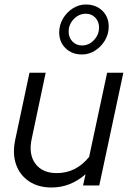

<svg xmlns="http://www.w3.org/2000/svg" viewBox="-20 -824 578 853"><path d="M209 9Q150 9 109 -18.5Q68 -46 51.5 -93Q35 -140 47 -200L111 -501H183L121 -208Q106 -139 137 -97Q168 -55 232 -55Q318 -55 376 -127L456 -501H528L421 0H349L360 -50Q293 9 209 9ZM344 -582Q300 -582 271.5 -609.5Q243 -637 243 -680Q243 -713 259.5 -741Q276 -769 303 -786.5Q330 -804 361 -804Q406 -804 434.5 -776.5Q463 -749 463 -706Q463 -673 446.5 -645Q430 -617 403 -599.5Q376 -582 344 -582ZM344 -622Q375 -622 397.5 -646Q420 -670 420 -702Q420 -728 403.5 -745.5Q387 -763 361 -763Q331 -763 308 -739.5Q285 -716 285 -683Q285 -657 302 -639.5Q319 -622 344 -622Z"/></svg>

Font: Red Hat Display
Style: Italic
Weight: 400
Italic angle: -12°
Designer: Pentagram, MCKL
Foundry: Pentagram, MCKL
Version: Version 1.023; ttfautohint (v1.8.3)